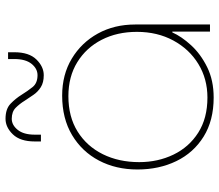

<svg xmlns="http://www.w3.org/2000/svg" viewBox="-68 -694 775 678"><g transform="rotate(-90 319.0 -354.5)"><path d="M314 13Q233 13 176 -22.5Q119 -58 89.5 -119Q60 -180 60 -256Q60 -332 91.5 -392Q123 -452 181.5 -487Q240 -522 321 -522Q395 -522 451.5 -488Q508 -454 540 -396Q572 -338 572 -264V0H547V-133H544Q530 -101 499 -67Q468 -33 421.5 -10Q375 13 314 13ZM314 -9Q380 -9 432.5 -41Q485 -73 515.5 -129.5Q546 -186 546 -258Q546 -328 518 -382.5Q490 -437 439 -468.5Q388 -500 319 -500Q246 -500 194 -467.5Q142 -435 114 -378.5Q86 -322 86 -250Q86 -184 112.5 -129Q139 -74 190 -41.5Q241 -9 314 -9ZM393 -587Q367 -587 350.5 -597.5Q334 -608 323.5 -623.5Q313 -639 303 -654Q292 -672 278 -686Q264 -700 239 -700Q217 -700 200 -679Q183 -658 183 -619V-597H159V-619Q159 -670 184 -696Q209 -722 239 -722Q274 -722 292.5 -704Q311 -686 324 -665Q337 -644 351 -626.5Q365 -609 393 -609Q416 -609 433 -630Q450 -651 450 -691V-713H474V-691Q474 -639 448.5 -613Q423 -587 393 -587Z"/></g></svg>

Font: MuseoModerno Thin
Style: Regular
Weight: 100
Designer: Pablo Cosgaya, Héctor Gatti, Marcela Romero, and the Authors of The MuseoModerno Project.
Foundry: Omnibus-Type Team
Version: Version 1.003